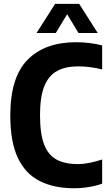

<svg xmlns="http://www.w3.org/2000/svg" viewBox="-20 -969 566 998"><path d="M364.5 9.5Q261 9.5 186.8 -27.8Q112.5 -65 73 -148Q33.5 -231 33.5 -368.5Q33.5 -568 123.8 -658.8Q214 -749.5 374.5 -749.5Q446.5 -749.5 511 -733V-608Q448 -624 386 -624Q321 -624 277 -600.2Q233 -576.5 210.5 -521.2Q188 -466 188 -370.5Q188 -272 210 -216.5Q232 -161 275.8 -138.5Q319.5 -116 385 -116Q413 -116 444.2 -122.2Q475.5 -128.5 511 -140V-14.5Q482 -3.5 443 3Q404 9.5 364.5 9.5ZM170 -797.5 266.5 -949H391.5L488 -797.5H388L329 -895L270 -797.5Z"/></svg>

Font: Encode Sans Condensed Condensed
Style: Bold
Weight: 700
Width: 3
Designer: Multiple Designers
Foundry: Impallari Type
Version: Version 3.000; ttfautohint (v1.8.3) -l 8 -r 50 -G 200 -x 14 